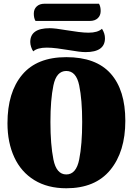

<svg xmlns="http://www.w3.org/2000/svg" viewBox="-20 -986 710 1028"><path d="M651 -339Q651 -174 570.5 -76Q490 22 335 22Q235 22 164 -21.5Q93 -65 56.5 -144Q20 -223 20 -326Q20 -492 99 -586Q178 -680 335 -680Q494 -680 572.5 -592Q651 -504 651 -339ZM420 -333Q420 -452 404 -529Q388 -606 335 -606Q282 -606 266 -529Q250 -452 250 -333Q250 -212 266 -132Q282 -52 335 -52Q388 -52 404 -132Q420 -212 420 -333ZM519 -927Q519 -903 503.5 -888.5Q488 -874 462 -874H170Q161 -889 161 -913Q161 -937 176.5 -951.5Q192 -966 218 -966H510Q519 -951 519 -927ZM542 -781Q542 -707 438 -707Q409 -707 347 -718Q318 -723 286.5 -727Q255 -731 231 -731Q180 -731 158 -711Q151 -721 146.5 -735Q142 -749 142 -761Q142 -835 246 -835Q274 -835 338 -824Q368 -819 399.5 -815Q431 -811 454 -811Q503 -811 526 -832Q542 -807 542 -781Z"/></svg>

Font: Sansita ExtraBold
Style: Regular
Weight: 800
Designer: Pablo Cosgaya
Foundry: Omnibus-Type
Version: Version 1.006